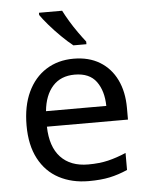

<svg xmlns="http://www.w3.org/2000/svg" viewBox="-54 -811 673 866"><g transform="rotate(-5 282.0 -378.0)"><path d="M292 -546Q361 -546 410.5 -516Q460 -486 486.5 -431.5Q513 -377 513 -304V-251H146Q148 -160 192.5 -112.5Q237 -65 317 -65Q368 -65 407.5 -74.5Q447 -84 489 -102V-25Q448 -7 408 1.5Q368 10 313 10Q237 10 178.5 -21Q120 -52 87.5 -113.5Q55 -175 55 -264Q55 -352 84.5 -415Q114 -478 167.5 -512Q221 -546 292 -546ZM291 -474Q228 -474 191.5 -433.5Q155 -393 148 -321H421Q420 -389 389 -431.5Q358 -474 291 -474ZM260 -766Q271 -744 287.5 -716.5Q304 -689 322.5 -663Q341 -637 356 -618V-606H297Q274 -624 245 -652.5Q216 -681 191.5 -709.5Q167 -738 155 -756V-766Z"/></g></svg>

Font: Noto Sans Tifinagh Air
Style: Regular
Weight: 400
Designer: JamraPatel
Foundry: JamraPatel LLC
Version: Version 2.006; ttfautohint (v1.8.4.7-5d5b)